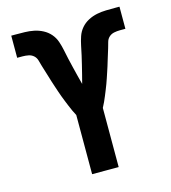

<svg xmlns="http://www.w3.org/2000/svg" viewBox="-110 -832 821 922"><g transform="rotate(-15 300.0 -371.5)"><path d="M234 0V-294Q227 -307 221 -320Q215 -333 209.5 -346.5Q204 -360 198.5 -373.5Q193 -387 188 -400.5Q183 -414 178.5 -427.5Q174 -441 169.5 -454.5Q165 -468 160.5 -482Q156 -496 152 -510Q148 -524 143.5 -537.5Q139 -551 135 -565Q131 -579 127 -593.5Q123 -608 112.5 -617.5Q102 -627 87.5 -630Q73 -633 58 -633H31V-743H52Q75 -743 98 -742.5Q121 -742 143.5 -737.5Q166 -733 187 -722Q208 -711 223 -693.5Q238 -676 245.5 -654Q253 -632 257.5 -609.5Q262 -587 267 -564.5Q272 -542 277.5 -520Q283 -498 288.5 -475.5Q294 -453 300 -431Q306 -453 311.5 -475.5Q317 -498 322.5 -520Q328 -542 333 -564.5Q338 -587 342.5 -609.5Q347 -632 354.5 -654Q362 -676 377 -693.5Q392 -711 413 -722Q434 -733 456.5 -737.5Q479 -742 502 -742.5Q525 -743 548 -743H569V-633H542Q527 -633 512.5 -630Q498 -627 487.5 -617.5Q477 -608 473 -593.5Q469 -579 465 -565Q461 -551 456.5 -537.5Q452 -524 448 -510Q444 -496 439.5 -482Q435 -468 430.5 -454.5Q426 -441 421.5 -427.5Q417 -414 412 -400.5Q407 -387 401.5 -373.5Q396 -360 390.5 -346.5Q385 -333 379 -320Q373 -307 366 -294V0Z"/></g></svg>

Font: Iosevka Aile Extrabold
Style: Regular
Weight: 800
Designer: Belleve Invis
Foundry: Belleve Invis
Version: Version 27.3.5; ttfautohint (v1.8.4)